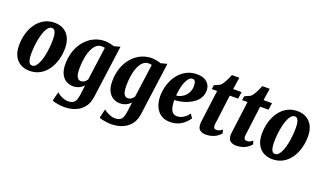

<svg xmlns="http://www.w3.org/2000/svg" viewBox="-87 -1253 3484 2069"><g transform="rotate(20 1655.0 -219.0)"><path d="M304 -566.5Q362 -566.5 406.5 -541.5Q451 -516.5 476.2 -467.2Q501.5 -418 501.5 -345.5Q501.5 -273.5 482.5 -208.5Q463.5 -143.5 427.5 -93.2Q391.5 -43 339.8 -14.5Q288 14 222 14Q164 14 119.2 -11Q74.5 -36 49.2 -85Q24 -134 24 -207Q24 -279 42.8 -343.8Q61.5 -408.5 97.8 -458.8Q134 -509 185.8 -537.8Q237.5 -566.5 304 -566.5ZM295.5 -503.5Q272 -503.5 253.2 -482.5Q234.5 -461.5 220.8 -426.5Q207 -391.5 197.5 -347.2Q188 -303 183.2 -256Q178.5 -209 178.5 -165Q178.5 -128 183.8 -102Q189 -76 200 -62.5Q211 -49 230 -49Q253.5 -49 272.2 -70.2Q291 -91.5 305 -127Q319 -162.5 328.2 -206.5Q337.5 -250.5 342 -297.8Q346.5 -345 346.5 -388Q346.5 -424.5 341.5 -450Q336.5 -475.5 325.2 -489.5Q314 -503.5 295.5 -503.5Z M975.5 37.5Q967 101 939.8 142.8Q912.5 184.5 874.5 208.5Q836.5 232.5 794 242.8Q751.5 253 712 253Q680.5 253 651.5 249Q622.5 245 600.8 239.8Q579 234.5 569.5 229L594.5 125Q599.5 131.5 620.2 144.8Q641 158 669 169Q697 180 724 180Q753.5 180 774.2 171Q795 162 807.8 138.2Q820.5 114.5 826.5 70.5L841.5 -43.5Q825.5 -26.5 806.2 -14.5Q787 -2.5 765 3.8Q743 10 717.5 10Q677.5 10 641.8 -10.5Q606 -31 584 -74.5Q562 -118 562 -187Q562 -254.5 578 -312.5Q594 -370.5 623.2 -417.2Q652.5 -464 692.2 -497.2Q732 -530.5 780 -548.2Q828 -566 880.5 -566Q903.5 -566 935.2 -559.8Q967 -553.5 985 -546.5L1057 -565.5ZM902.5 -496.5Q894 -498.5 886.2 -499.8Q878.5 -501 865 -501Q838 -501 815.2 -486Q792.5 -471 775 -443.2Q757.5 -415.5 745.5 -376.8Q733.5 -338 727.2 -291Q721 -244 721 -190.5Q721 -153.5 726 -129.8Q731 -106 739.8 -93.2Q748.5 -80.5 759.2 -75.8Q770 -71 781.5 -71Q796 -71 808.5 -76.5Q821 -82 831.8 -92.2Q842.5 -102.5 850.5 -114.5Z M1513.5 37.5Q1505 101 1477.8 142.8Q1450.5 184.5 1412.5 208.5Q1374.5 232.5 1332 242.8Q1289.5 253 1250 253Q1218.5 253 1189.5 249Q1160.5 245 1138.8 239.8Q1117 234.5 1107.5 229L1132.5 125Q1137.5 131.5 1158.2 144.8Q1179 158 1207 169Q1235 180 1262 180Q1291.5 180 1312.2 171Q1333 162 1345.8 138.2Q1358.5 114.5 1364.5 70.5L1379.5 -43.5Q1363.5 -26.5 1344.2 -14.5Q1325 -2.5 1303 3.8Q1281 10 1255.5 10Q1215.5 10 1179.8 -10.5Q1144 -31 1122 -74.5Q1100 -118 1100 -187Q1100 -254.5 1116 -312.5Q1132 -370.5 1161.2 -417.2Q1190.5 -464 1230.2 -497.2Q1270 -530.5 1318 -548.2Q1366 -566 1418.5 -566Q1441.5 -566 1473.2 -559.8Q1505 -553.5 1523 -546.5L1595 -565.5ZM1440.5 -496.5Q1432 -498.5 1424.2 -499.8Q1416.5 -501 1403 -501Q1376 -501 1353.2 -486Q1330.5 -471 1313 -443.2Q1295.5 -415.5 1283.5 -376.8Q1271.5 -338 1265.2 -291Q1259 -244 1259 -190.5Q1259 -153.5 1264 -129.8Q1269 -106 1277.8 -93.2Q1286.5 -80.5 1297.2 -75.8Q1308 -71 1319.5 -71Q1334 -71 1346.5 -76.5Q1359 -82 1369.8 -92.2Q1380.5 -102.5 1388.5 -114.5Z M2045.5 -103Q2031.5 -82 2004.2 -54.5Q1977 -27 1934.8 -6.5Q1892.5 14 1833.5 14Q1783.5 14 1746.8 -4.5Q1710 -23 1686.8 -54.5Q1663.5 -86 1652 -125.8Q1640.5 -165.5 1640.5 -209Q1640.5 -281.5 1661.2 -346.5Q1682 -411.5 1721 -461.8Q1760 -512 1814 -540.8Q1868 -569.5 1934 -569.5Q1987.5 -569.5 2022 -552.2Q2056.5 -535 2073.5 -506Q2090.5 -477 2091 -441.5Q2091 -394.5 2071.5 -359.2Q2052 -324 2019.5 -298.8Q1987 -273.5 1948.2 -257.2Q1909.5 -241 1870.2 -233.2Q1831 -225.5 1798 -224.5Q1798 -186.5 1802.8 -157.5Q1807.5 -128.5 1818 -108.8Q1828.5 -89 1844.8 -79.2Q1861 -69.5 1884 -69.5Q1905.5 -69.5 1928.5 -77.8Q1951.5 -86 1974.2 -103.8Q1997 -121.5 2015.5 -148.5ZM1907 -507.5Q1882 -507.5 1862.8 -484.8Q1843.5 -462 1830.2 -426.8Q1817 -391.5 1809.5 -351.5Q1802 -311.5 1800 -276.5Q1823.5 -278.5 1845 -287.2Q1866.5 -296 1885 -310.2Q1903.5 -324.5 1917 -343.8Q1930.5 -363 1938 -386.8Q1945.5 -410.5 1945.5 -438Q1945.5 -473 1935.5 -490.2Q1925.5 -507.5 1907 -507.5Z M2307.5 -189.5Q2305 -171 2303 -157.5Q2301 -144 2300 -134.2Q2299 -124.5 2299 -116Q2299 -96.5 2306.8 -86.8Q2314.5 -77 2333 -77Q2349.5 -77 2366.8 -83.5Q2384 -90 2400 -105.5L2411 -65Q2389.5 -39 2362.5 -22.2Q2335.5 -5.5 2305 2.2Q2274.5 10 2241.5 10Q2203.5 10 2176.2 -9Q2149 -28 2149 -77.5Q2149 -86.5 2150 -97.5Q2151 -108.5 2152.8 -122.5Q2154.5 -136.5 2156.8 -153.8Q2159 -171 2162 -192L2198.5 -473.5H2136L2144.5 -520.5L2210.5 -550.5Q2224.5 -563 2239.2 -586.8Q2254 -610.5 2267 -638Q2280 -665.5 2289.5 -689.5H2374.5L2353.5 -552.5H2450.5L2439 -473.5H2343.5Z M2656 -189.5Q2653.5 -171 2651.5 -157.5Q2649.5 -144 2648.5 -134.2Q2647.5 -124.5 2647.5 -116Q2647.5 -96.5 2655.2 -86.8Q2663 -77 2681.5 -77Q2698 -77 2715.2 -83.5Q2732.5 -90 2748.5 -105.5L2759.5 -65Q2738 -39 2711 -22.2Q2684 -5.5 2653.5 2.2Q2623 10 2590 10Q2552 10 2524.8 -9Q2497.5 -28 2497.5 -77.5Q2497.5 -86.5 2498.5 -97.5Q2499.5 -108.5 2501.2 -122.5Q2503 -136.5 2505.2 -153.8Q2507.5 -171 2510.5 -192L2547 -473.5H2484.5L2493 -520.5L2559 -550.5Q2573 -563 2587.8 -586.8Q2602.5 -610.5 2615.5 -638Q2628.5 -665.5 2638 -689.5H2723L2702 -552.5H2799L2787.5 -473.5H2692Z M3089 -566.5Q3147 -566.5 3191.5 -541.5Q3236 -516.5 3261.2 -467.2Q3286.5 -418 3286.5 -345.5Q3286.5 -273.5 3267.5 -208.5Q3248.5 -143.5 3212.5 -93.2Q3176.5 -43 3124.8 -14.5Q3073 14 3007 14Q2949 14 2904.2 -11Q2859.5 -36 2834.2 -85Q2809 -134 2809 -207Q2809 -279 2827.8 -343.8Q2846.5 -408.5 2882.8 -458.8Q2919 -509 2970.8 -537.8Q3022.5 -566.5 3089 -566.5ZM3080.5 -503.5Q3057 -503.5 3038.2 -482.5Q3019.5 -461.5 3005.8 -426.5Q2992 -391.5 2982.5 -347.2Q2973 -303 2968.2 -256Q2963.5 -209 2963.5 -165Q2963.5 -128 2968.8 -102Q2974 -76 2985 -62.5Q2996 -49 3015 -49Q3038.5 -49 3057.2 -70.2Q3076 -91.5 3090 -127Q3104 -162.5 3113.2 -206.5Q3122.5 -250.5 3127 -297.8Q3131.5 -345 3131.5 -388Q3131.5 -424.5 3126.5 -450Q3121.5 -475.5 3110.2 -489.5Q3099 -503.5 3080.5 -503.5Z"/></g></svg>

Font: Merriweather 24pt SemiCondensed Black
Style: Italic
Weight: 900
Width: 4
Italic angle: -7.8°
Designer: Eben Sorkin
Foundry: Eben Sorkin
Version: Version 2.101